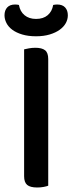

<svg xmlns="http://www.w3.org/2000/svg" viewBox="-24 -826 321 852"><path d="M190 -2Q183 1 169.5 3.5Q156 6 141 6Q110 6 96.5 -5.5Q83 -17 83 -44V-607Q91 -609 104.5 -611.5Q118 -614 133 -614Q162 -614 176 -603Q190 -592 190 -564ZM136 -742Q168 -742 187.5 -758.5Q207 -775 212 -804Q217 -805 221 -805.5Q225 -806 230 -806Q253 -806 265 -793Q277 -780 277 -758Q277 -740 268 -723.5Q259 -707 241 -694Q223 -681 196.5 -673Q170 -665 136 -665Q101 -665 74.5 -673Q48 -681 30.5 -694Q13 -707 4.5 -724Q-4 -741 -4 -758Q-4 -780 8 -793Q20 -806 43 -806Q48 -806 52 -805.5Q56 -805 60 -804Q65 -775 85 -758.5Q105 -742 136 -742Z"/></svg>

Font: Baloo Bhaina 2 Medium
Style: Regular
Weight: 500
Designer: Yesha Goshar, Manish Minz, Shuchita Grover and Ek Type
Foundry: Ek Type
Version: Version 1.640;hotconv 1.0.111;makeotfexe 2.5.65597; ttfautoh